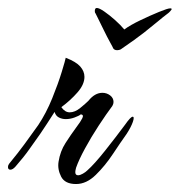

<svg xmlns="http://www.w3.org/2000/svg" viewBox="-49 -449 451 482"><path d="M194 -429Q200 -429 213 -420Q226 -411 240 -398.5Q254 -386 263 -375Q278 -386 303 -398Q328 -410 350 -419Q372 -428 378 -428H379Q382 -428 382 -426Q382 -425 378.5 -421Q375 -417 372 -415Q360 -406 347 -395Q334 -384 313 -367.5Q292 -351 254 -325Q250 -323 245 -323Q238 -323 235 -328Q235 -329 227.5 -342.5Q220 -356 211.5 -373.5Q203 -391 196.5 -404Q190 -417 191 -415Q189 -417 189 -421Q189 -429 194 -429ZM142 13Q114 13 104.5 -5.5Q95 -24 98 -43Q102 -69 115.5 -90Q129 -111 143 -130Q153 -143 157.5 -152Q162 -161 154 -162Q149 -158 138 -154Q127 -150 116 -150Q107 -150 99 -154Q91 -158 88 -168Q78 -152 69 -138.5Q60 -125 52 -113Q37 -92 24 -73.5Q11 -55 -10 -31Q-17 -23 -23 -23Q-29 -23 -29 -30Q-29 -34 -26 -38Q-3 -66 12 -86.5Q27 -107 47 -135Q67 -165 82 -202Q97 -239 106 -268.5Q115 -298 116 -304Q142 -294 152.5 -282Q163 -270 163 -256Q163 -237 145.5 -217Q128 -197 105 -180Q114 -167 126 -167Q139 -167 152.5 -178Q166 -189 173 -196Q189 -216 208 -216Q219 -216 227.5 -209.5Q236 -203 236 -193Q236 -188 233 -183Q218 -163 199 -134Q180 -105 164.5 -76.5Q149 -48 142 -28Q141 -24 140.5 -21.5Q140 -19 140 -17Q140 -9 147 -9Q152 -9 159 -13Q166 -17 170 -21Q188 -37 215 -71Q242 -105 265 -136Q279 -156 284 -156Q289 -156 284.5 -143Q280 -130 269 -113Q254 -92 234.5 -62.5Q215 -33 191.5 -10Q168 13 142 13Z"/></svg>

Font: The Nautigal
Style: Bold
Weight: 700
Designer: Robert E. Leuschke
Foundry: Robert E. Leuschke
Version: Version 1.100; ttfautohint (v1.8.3)